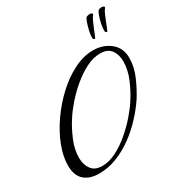

<svg xmlns="http://www.w3.org/2000/svg" viewBox="-162 -795 866 917"><g transform="rotate(-30 271.0 -336.5)"><path d="M122 5Q70 5 40.5 -21.5Q11 -48 11 -102Q11 -152 33 -209Q55 -266 93.5 -321Q132 -376 180.5 -421Q229 -466 283 -493Q337 -520 389 -520Q443 -520 482.5 -489Q522 -458 522 -402Q522 -353 500.5 -303.5Q479 -254 453 -213Q427 -174 391 -135Q355 -96 312 -64.5Q269 -33 221 -14Q173 5 122 5ZM153 -19Q191 -19 230.5 -39Q270 -59 307 -90.5Q344 -122 374 -156.5Q404 -191 423 -221Q448 -259 468.5 -307.5Q489 -356 489 -402Q489 -440 470.5 -465Q452 -490 411 -490Q373 -490 333.5 -470Q294 -450 257 -419Q220 -388 190 -353.5Q160 -319 141 -289Q116 -251 95.5 -202.5Q75 -154 75 -108Q75 -70 94 -44.5Q113 -19 153 -19ZM427 -563Q426 -563 423.5 -563.5Q421 -564 419 -565Q416 -567 416 -577Q416 -591 421 -612.5Q426 -634 432.5 -652.5Q439 -671 445 -674Q453 -678 462 -678Q470 -678 473 -675Q476 -674 476 -671Q476 -667 474 -664.5Q472 -662 470 -660Q466 -654 459 -639Q452 -624 445 -606.5Q438 -589 433 -576.5Q428 -564 427 -563ZM494 -563Q489 -563 486 -565Q483 -567 483 -577Q483 -591 487.5 -613Q492 -635 499 -653Q506 -671 511 -674Q519 -678 528 -678Q536 -678 539 -675Q542 -674 542 -671Q542 -668 540 -665Q538 -662 536 -660Q532 -655 525.5 -640Q519 -625 512 -607.5Q505 -590 500 -577Q495 -564 494 -563Z"/></g></svg>

Font: Caramel
Style: Regular
Weight: 400
Designer: Robert E. Leuschke
Foundry: Robert E. Leuschke
Version: Version 1.010